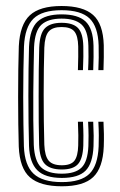

<svg xmlns="http://www.w3.org/2000/svg" viewBox="-20 -628 410 655"><path d="M191 7.5Q117.2 7.5 82.2 -23Q47.2 -53.5 44 -127.8Q43 -160.2 42.4 -204.4Q41.8 -248.5 41.8 -296.8Q41.8 -345 42.4 -390.4Q43 -435.8 44.2 -470.5Q47.8 -544.2 81.8 -575.9Q115.8 -607.5 190 -607.5Q263.2 -607.5 297.5 -577.1Q331.8 -546.8 334 -473.8Q334.2 -456 334.1 -432.9Q334 -409.8 333 -388.8H315.5Q316.5 -408.5 316.8 -431.1Q317 -453.8 316.5 -473Q314.5 -537.5 285.2 -565.4Q256 -593.2 190 -593.2Q123.8 -593.2 94.2 -564.4Q64.8 -535.5 61.8 -469.5Q60.5 -433.8 59.9 -388.8Q59.2 -343.8 59.2 -296.1Q59.2 -248.5 59.9 -205.1Q60.5 -161.8 61.5 -129.2Q64 -64 94.5 -35.4Q125 -6.8 191 -6.8Q256 -6.8 284.9 -34.9Q313.8 -63 316.5 -128.5Q317.2 -147 317.1 -166.2Q317 -185.5 315.5 -212.8H333Q334.2 -190.2 334.5 -170.6Q334.8 -151 334 -128Q331 -55.5 298.1 -24Q265.2 7.5 191 7.5ZM191 -21Q133.8 -21 107.4 -47.1Q81 -73.2 79 -130Q78 -164 77.4 -208.6Q76.8 -253.2 76.8 -301Q76.8 -348.8 77.4 -392.6Q78 -436.5 79 -468.5Q81.8 -530.2 108.4 -554.6Q135 -579 190 -579Q246 -579 271.8 -554.9Q297.5 -530.8 299 -472.5Q299.5 -455.5 299.2 -433.9Q299 -412.2 298 -388.8H280.5Q281.8 -413.2 281.9 -434.9Q282 -456.5 281.5 -472Q280.2 -524.2 258.1 -544.4Q236 -564.5 190 -564.5Q144.5 -564.5 121.6 -543.9Q98.8 -523.2 96.2 -467.2Q95.5 -442.8 94.8 -401.9Q94 -361 93.6 -313.1Q93.2 -265.2 93.6 -218.2Q94 -171.2 95.2 -133.8Q97.8 -78.5 120.4 -57Q143 -35.5 191 -35.5Q236.8 -35.5 258 -56.1Q279.2 -76.8 281.5 -129.2Q282.2 -146.5 282.1 -165.4Q282 -184.2 280.5 -212.8H298Q299.5 -182.8 299.6 -164.8Q299.8 -146.8 299 -129Q296.5 -70.5 272 -45.8Q247.5 -21 191 -21ZM191 -49.8Q151.5 -49.8 133.4 -68.2Q115.2 -86.8 113.5 -134.2Q112.5 -167 112.1 -209.9Q111.8 -252.8 111.8 -299.1Q111.8 -345.5 112.2 -389Q112.8 -432.5 113.8 -466.2Q115.8 -514.8 134.1 -532.5Q152.5 -550.2 190 -550.2Q229 -550.2 246.1 -532.4Q263.2 -514.5 264.2 -470.5Q264.5 -455.5 264.4 -435.4Q264.2 -415.2 263 -388.8H245.8Q246.8 -414.8 246.9 -435.1Q247 -455.5 246.8 -470Q246 -505.8 233.6 -520.8Q221.2 -535.8 190 -535.8Q159.5 -535.8 146.1 -520.5Q132.8 -505.2 131.2 -465.5Q130.2 -434.8 129.6 -393.1Q129 -351.5 129 -305.6Q129 -259.8 129.5 -215.2Q130 -170.8 131.2 -134.2Q132.8 -95.8 146 -80Q159.2 -64.2 191 -64.2Q221.8 -64.2 233.8 -79.6Q245.8 -95 246.8 -131.5Q247.2 -149.2 247.2 -166.2Q247.2 -183.2 245.8 -212.8H263Q264.5 -185.5 264.6 -165.9Q264.8 -146.2 264.2 -131.2Q262.5 -86.5 246 -68.1Q229.5 -49.8 191 -49.8Z"/></svg>

Font: Big Shoulders Inline Display Thin SemiBold
Style: Regular
Weight: 600
Version: Version 2.002